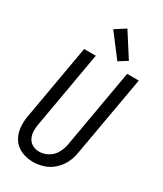

<svg xmlns="http://www.w3.org/2000/svg" viewBox="-238 -1060 982 1156"><g transform="rotate(30 252.5 -482.0)"><path d="M335 -771 217 -926 289 -972 394 -808ZM197 8Q155 8 117 -8Q79 -24 57 -57Q35 -90 30.5 -132Q26 -174 34 -216L125 -735H206L113 -204Q108 -179 109 -154Q110 -129 120.5 -108Q131 -87 152 -75.5Q173 -64 198 -64Q230 -64 259.5 -80.5Q289 -97 305.5 -126Q322 -155 328 -186L424 -735H505L406 -174Q400 -137 383 -103Q366 -69 336 -42Q306 -15 269.5 -3.5Q233 8 197 8Z"/></g></svg>

Font: Iosevka SS08
Style: Italic
Weight: 400
Italic angle: -10°
Monospace: yes
Designer: Belleve Invis
Foundry: Belleve Invis
Version: 2.1.0; ttfautohint (v1.8.2)